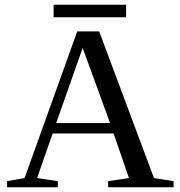

<svg xmlns="http://www.w3.org/2000/svg" viewBox="-20 -793 762 813"><path d="M225 -26V0H10V-26L84 -39L307 -660H400L632 -39L715 -26V0H438V-26L526 -39L461 -228H203L137 -39ZM330 -590 218 -272H446ZM207 -720V-773H514V-720Z"/></svg>

Font: Libra Serif Modern
Style: Regular
Weight: 400
Designer: Stefan Peev, Context Ltd
Foundry: Stefan Peev, Context Ltd
Version: Version 1.000